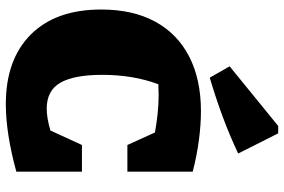

<svg xmlns="http://www.w3.org/2000/svg" viewBox="-182 -804 999 676"><g transform="rotate(90 318.0 -466.5)"><path d="M347 13Q190 13 102 -75Q14 -163 14 -323Q14 -434 56.5 -512.5Q99 -591 179.5 -632.5Q260 -674 372 -674Q418 -674 472.5 -667Q527 -660 585 -645V-415H491L447 -512Q414 -518 381 -521.5Q348 -525 315 -525Q297 -525 277 -524Q244 -435 244 -327Q244 -228 271.5 -179.5Q299 -131 363 -131Q396 -131 440 -144L491 -255H585V-24Q450 13 347 13ZM254 -705 214 -775 424 -946H450L521 -805Q455 -774 388.5 -749.5Q322 -725 254 -705Z"/></g></svg>

Font: Piazzolla SC Black
Style: Regular
Weight: 900
Designer: Juan Pablo del Peral
Foundry: Huerta Tipografica
Version: Version 1.330